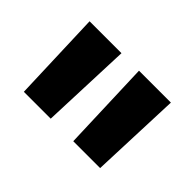

<svg xmlns="http://www.w3.org/2000/svg" viewBox="-65 -841 566 566"><g transform="rotate(45 218.5 -558.0)"><path d="M49 -700H182L171 -416H59ZM255 -700H388L377 -416H265Z"/></g></svg>

Font: CMG Sans
Style: Bold
Weight: 700
Designer: Julieta Ulanovsky
Foundry: Julieta Ulanovsky
Version: Version 7.200